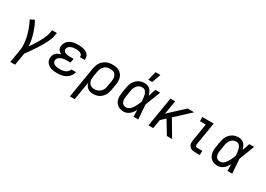

<svg xmlns="http://www.w3.org/2000/svg" viewBox="1 -1730 4047 2920"><g transform="rotate(30 2025.0 -270.0)"><path d="M149 215 187 -12Q194 -55 192.5 -98Q191 -141 185 -182.5Q179 -224 168.5 -264Q158 -304 145 -343Q132 -382 116 -419.5Q100 -457 80 -492L152 -528Q178 -483 198 -435.5Q218 -388 233 -338Q248 -288 258.5 -236Q269 -184 273 -130Q292 -157 310 -184Q328 -211 345 -238.5Q362 -266 377.5 -294Q393 -322 407 -350.5Q421 -379 432.5 -408.5Q444 -438 449 -468L458 -520H542L533 -468Q528 -436 516 -405Q504 -374 489 -343.5Q474 -313 457.5 -284Q441 -255 423 -226Q405 -197 386.5 -168.5Q368 -140 348 -111.5Q328 -83 308.5 -55.5Q289 -28 269 0L233 215Z M851 8Q824 8 797.5 5Q771 2 746 -5.5Q721 -13 699.5 -27Q678 -41 663 -61.5Q648 -82 643 -108Q638 -134 643 -162Q646 -182 656 -202Q666 -222 683.5 -235.5Q701 -249 721 -258Q741 -267 761 -273Q744 -281 730 -292Q716 -303 706.5 -318.5Q697 -334 695 -353Q693 -372 697 -392Q700 -414 711.5 -436Q723 -458 741 -474Q759 -490 781 -501Q803 -512 825.5 -518Q848 -524 871 -526Q894 -528 916 -528Q941 -528 965 -525.5Q989 -523 1012 -516.5Q1035 -510 1056 -499Q1077 -488 1091 -470.5Q1105 -453 1111 -429.5Q1117 -406 1113 -381L1112 -377H1029V-379Q1032 -392 1028 -404.5Q1024 -417 1015 -426Q1006 -435 994.5 -440.5Q983 -446 970 -449Q957 -452 943.5 -453Q930 -454 917 -454Q903 -454 889.5 -453Q876 -452 862 -449Q848 -446 834.5 -441Q821 -436 809 -427.5Q797 -419 789 -406Q781 -393 779 -380Q776 -366 780 -353.5Q784 -341 793.5 -332.5Q803 -324 815.5 -319.5Q828 -315 841 -312Q854 -309 867.5 -308Q881 -307 895 -307H959L946 -234H882Q867 -234 851.5 -233Q836 -232 820 -228.5Q804 -225 788.5 -219.5Q773 -214 759.5 -205Q746 -196 736.5 -182Q727 -168 724 -152Q721 -137 726 -122.5Q731 -108 740.5 -98Q750 -88 763.5 -81.5Q777 -75 791.5 -71.5Q806 -68 821.5 -67Q837 -66 852 -66Q868 -66 883 -67Q898 -68 913.5 -71.5Q929 -75 944 -81Q959 -87 972 -97Q985 -107 995 -121Q1005 -135 1008 -150H1091Q1087 -126 1074.5 -102Q1062 -78 1042.5 -59Q1023 -40 1000 -26.5Q977 -13 952 -5.5Q927 2 901.5 5Q876 8 851 8Z M1196 215 1286 -330Q1291 -357 1300.5 -383.5Q1310 -410 1325.5 -433.5Q1341 -457 1364 -476Q1387 -495 1413 -507Q1439 -519 1466 -523.5Q1493 -528 1520 -528Q1551 -528 1581.5 -522Q1612 -516 1637 -501.5Q1662 -487 1680.5 -464Q1699 -441 1708 -412.5Q1717 -384 1717 -353Q1717 -322 1712 -290L1695 -190Q1691 -165 1683 -139.5Q1675 -114 1661 -91Q1647 -68 1627.5 -48.5Q1608 -29 1583.5 -16Q1559 -3 1533 2.5Q1507 8 1482 8Q1454 8 1429 1.5Q1404 -5 1384 -20.5Q1364 -36 1351 -58.5Q1338 -81 1333 -106L1280 215ZM1461 -65Q1479 -65 1497.5 -69Q1516 -73 1533 -81.5Q1550 -90 1564.5 -103.5Q1579 -117 1589 -133Q1599 -149 1604.5 -166.5Q1610 -184 1613 -202L1630 -302Q1633 -322 1633.5 -341Q1634 -360 1629.5 -378Q1625 -396 1615 -411Q1605 -426 1591 -436Q1577 -446 1558 -450Q1539 -454 1520 -454Q1502 -454 1483.5 -451Q1465 -448 1448 -439Q1431 -430 1416.5 -416.5Q1402 -403 1392 -387Q1382 -371 1376.5 -353.5Q1371 -336 1368 -318L1353 -227Q1350 -207 1349 -187Q1348 -167 1352 -148.5Q1356 -130 1365.5 -113.5Q1375 -97 1389.5 -86Q1404 -75 1422.5 -70Q1441 -65 1461 -65Z M2020 8Q1990 8 1962 1.5Q1934 -5 1911.5 -21.5Q1889 -38 1874.5 -61.5Q1860 -85 1853.5 -113Q1847 -141 1848 -170.5Q1849 -200 1854 -230L1870 -330Q1874 -355 1882.5 -380.5Q1891 -406 1905 -429.5Q1919 -453 1939 -472.5Q1959 -492 1983 -505Q2007 -518 2033.5 -523Q2060 -528 2086 -528Q2114 -528 2139.5 -517.5Q2165 -507 2182 -487.5Q2199 -468 2210 -444Q2221 -420 2229 -394Q2239 -426 2250.5 -457.5Q2262 -489 2272 -520H2356Q2330 -453 2305 -386Q2280 -319 2253 -253Q2258 -190 2262 -126.5Q2266 -63 2272 0H2188Q2187 -28 2187 -56Q2187 -84 2186 -113L2187 -114Q2186 -115 2186 -115Q2186 -115 2186 -116Q2172 -92 2155.5 -70Q2139 -48 2118 -30Q2097 -12 2071 -2Q2045 8 2020 8ZM2020 -66Q2042 -66 2062 -77.5Q2082 -89 2097.5 -106Q2113 -123 2125 -142.5Q2137 -162 2146.5 -182Q2156 -202 2165 -222.5Q2174 -243 2182 -264Q2181 -284 2178.5 -304Q2176 -324 2173 -343.5Q2170 -363 2164.5 -381.5Q2159 -400 2149 -416.5Q2139 -433 2122.5 -443.5Q2106 -454 2086 -454Q2069 -454 2052 -450Q2035 -446 2019.5 -436.5Q2004 -427 1992.5 -413Q1981 -399 1973 -383.5Q1965 -368 1960 -351Q1955 -334 1952 -318L1936 -218Q1933 -200 1931.5 -182.5Q1930 -165 1932 -148Q1934 -131 1940.5 -115.5Q1947 -100 1958 -88Q1969 -76 1986 -71Q2003 -66 2020 -66ZM2101 -600 2140 -755H2225L2171 -600Z M2774 0 2637 -227 2560 -156 2534 0H2451L2537 -520H2620L2580 -281L2839 -520H2953L2698 -283L2867 0Z M3267 0Q3248 0 3230 -3Q3212 -6 3196.5 -14.5Q3181 -23 3169.5 -36.5Q3158 -50 3153 -67Q3148 -84 3147.5 -102.5Q3147 -121 3150 -140L3201 -447H3097V-520H3297L3232 -128Q3230 -118 3230.5 -108Q3231 -98 3235 -90Q3239 -82 3248 -78Q3257 -74 3267 -74H3353V0Z M3670 8Q3640 8 3612 1.5Q3584 -5 3561.5 -21.5Q3539 -38 3524.5 -61.5Q3510 -85 3503.5 -113Q3497 -141 3498 -170.5Q3499 -200 3504 -230L3520 -330Q3524 -355 3532.5 -380.5Q3541 -406 3555 -429.5Q3569 -453 3589 -472.5Q3609 -492 3633 -505Q3657 -518 3683.5 -523Q3710 -528 3736 -528Q3764 -528 3789.5 -517.5Q3815 -507 3832 -487.5Q3849 -468 3860 -444Q3871 -420 3879 -394Q3889 -426 3900.5 -457.5Q3912 -489 3922 -520H4006Q3980 -453 3955 -386Q3930 -319 3903 -253Q3908 -190 3912 -126.5Q3916 -63 3922 0H3838Q3837 -28 3837 -56Q3837 -84 3836 -113L3837 -114Q3836 -115 3836 -115Q3836 -115 3836 -116Q3822 -92 3805.5 -70Q3789 -48 3768 -30Q3747 -12 3721 -2Q3695 8 3670 8ZM3670 -66Q3692 -66 3712 -77.5Q3732 -89 3747.5 -106Q3763 -123 3775 -142.5Q3787 -162 3796.5 -182Q3806 -202 3815 -222.5Q3824 -243 3832 -264Q3831 -284 3828.5 -304Q3826 -324 3823 -343.5Q3820 -363 3814.5 -381.5Q3809 -400 3799 -416.5Q3789 -433 3772.5 -443.5Q3756 -454 3736 -454Q3719 -454 3702 -450Q3685 -446 3669.5 -436.5Q3654 -427 3642.5 -413Q3631 -399 3623 -383.5Q3615 -368 3610 -351Q3605 -334 3602 -318L3586 -218Q3583 -200 3581.5 -182.5Q3580 -165 3582 -148Q3584 -131 3590.5 -115.5Q3597 -100 3608 -88Q3619 -76 3636 -71Q3653 -66 3670 -66Z"/></g></svg>

Font: Iosevka Custom Oblique
Style: Regular
Weight: 400
Italic angle: -9°
Designer: Belleve Invis
Foundry: Belleve Invis
Version: Version 27.0.1